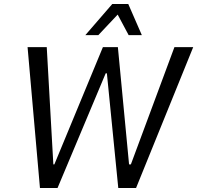

<svg xmlns="http://www.w3.org/2000/svg" viewBox="-20 -941 987 961"><path d="M180 0 118 -705H214L247 -118H252L495 -705H570L626 -118H635L853 -705H947L661 0H572L515 -574H509L268 0ZM407 -765 542 -921H622L690 -765H624L569 -868L472 -765Z"/></svg>

Font: Nunito Sans 7pt Condensed Medium
Style: Italic
Weight: 500
Width: 3
Italic angle: -9°
Designer: Vernon Adams
Foundry: Vernon Adams
Version: Version 3.101;gftools[0.9.27]